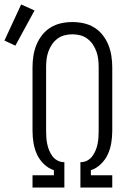

<svg xmlns="http://www.w3.org/2000/svg" viewBox="-75 -842 595 862"><path d="M71 0V-55H167V-78Q142 -86 122 -105.5Q102 -125 91 -149Q80 -173 75.5 -200Q71 -227 71 -254V-540Q71 -566 75 -591.5Q79 -617 88.5 -640.5Q98 -664 114 -684.5Q130 -705 152 -718.5Q174 -732 199 -737.5Q224 -743 250 -743Q276 -743 301 -737.5Q326 -732 348 -718.5Q370 -705 386 -684.5Q402 -664 411.5 -640.5Q421 -617 425 -591.5Q429 -566 429 -540V-254Q429 -227 424.5 -200Q420 -173 409 -149Q398 -125 378 -105.5Q358 -86 333 -78V-55H429V0H286V-114H291Q306 -115 319 -122.5Q332 -130 340.5 -142Q349 -154 354.5 -167.5Q360 -181 363 -195.5Q366 -210 367 -224.5Q368 -239 368 -254V-540Q368 -558 366 -575.5Q364 -593 358 -610Q352 -627 342 -642Q332 -657 317.5 -668Q303 -679 285.5 -683.5Q268 -688 250 -688Q232 -688 214.5 -683.5Q197 -679 182.5 -668Q168 -657 158 -642Q148 -627 142 -610Q136 -593 134 -575.5Q132 -558 132 -540V-254Q132 -239 133 -224.5Q134 -210 137 -195.5Q140 -181 145.5 -167.5Q151 -154 159.5 -142Q168 -130 181 -122.5Q194 -115 209 -114H214V0ZM-6 -637 -55 -660 20 -822 80 -795Z"/></svg>

Font: Iosevka Slab Light
Style: Regular
Weight: 300
Monospace: yes
Designer: Belleve Invis
Foundry: Belleve Invis
Version: Version 11.1.0; ttfautohint (v1.8.3)